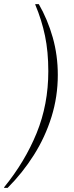

<svg xmlns="http://www.w3.org/2000/svg" viewBox="-87 -761 357 930"><path d="M-67 149V146Q34 22 90.5 -116.5Q147 -255 147 -416Q147 -511 131 -587.5Q115 -664 84 -738V-741H101Q144 -666 168.5 -579.5Q193 -493 193 -398Q193 -293 162.5 -195Q132 -97 77 -10Q22 77 -50 149Z"/></svg>

Font: Spectral Light
Style: Italic
Weight: 300
Italic angle: -10°
Designer: Jean-Baptiste Levee
Foundry: Production Type
Version: Version 2.001